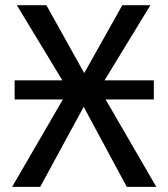

<svg xmlns="http://www.w3.org/2000/svg" viewBox="-20 -727 655 747"><path d="M578.5 -340H390.8L588.2 0H473.3L305.6 -311.3L136.4 0H27.2L224.6 -340H36.9V-414.4H222.6L45.6 -706.7H160.5L307.7 -442.6L455.9 -706.7H565.1L386.7 -414.4H578.5Z"/></svg>

Font: Fira Code Fixed Retina
Style: Regular
Weight: 450
Monospace: yes
Designer: Carrois Corporate, Edenspiekermann AG, Nikita Prokopov
Foundry: Carrois Corporate, Edenspiekermann AG, Nikita Prokopov
Version: Version 5.002